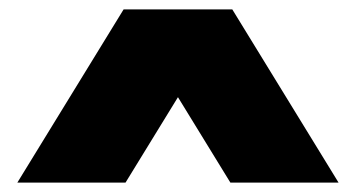

<svg xmlns="http://www.w3.org/2000/svg" viewBox="-20 -760 760 410"><path d="M17 -370 244 -740H476L703 -370H472L360 -552.5L248 -370Z"/></svg>

Font: Encode Sans Expanded Expanded Black
Style: Regular
Weight: 900
Width: 7
Designer: Multiple Designers
Foundry: Impallari Type
Version: Version 3.000; ttfautohint (v1.8.3) -l 8 -r 50 -G 200 -x 14 